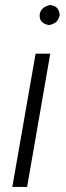

<svg xmlns="http://www.w3.org/2000/svg" viewBox="-20 -741 262 761"><path d="M137.2 -681.2C137.2 -680.2 137.2 -679.2 137.2 -678.2C137.2 -657.7 149.9 -645.5 174.8 -641.6C199.7 -647 210.4 -656.2 216.8 -681.2C213.4 -707 204.6 -716.8 179.2 -721.2C152.8 -715.8 138.7 -702.1 137.2 -681.2ZM179.2 -528.3H121.1L28.8 0H87.4Z"/></svg>

Font: Roboto Light
Style: Italic
Weight: 300
Italic angle: -12°
Designer: Google
Version: Version 2.137; 2017